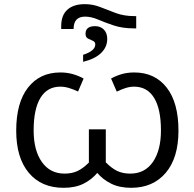

<svg xmlns="http://www.w3.org/2000/svg" viewBox="-20 -895 937 925"><path d="M388.7 -875Q428.2 -875 463.9 -860.6Q499.5 -846.2 538.8 -831.8Q578.1 -817.4 627.4 -817.4H636.2V-758.3H626Q569.8 -758.3 527.6 -772.5Q485.4 -786.6 452.4 -800.8Q419.4 -814.9 390.1 -814.9Q334.5 -814.9 334.5 -755.4H274.9V-769.5Q274.9 -821.8 304.7 -848.4Q334.5 -875 388.7 -875ZM438 -769Q464.4 -769 480.5 -752.4Q496.6 -735.8 496.6 -707.5Q496.6 -668 466.8 -639.4Q437 -610.8 380.4 -597.2V-630.9Q439 -649.9 439 -680.7Q439 -693.8 427.2 -698.5Q415.5 -703.1 403.8 -709.2Q392.1 -715.3 392.1 -732.4Q392.1 -769 438 -769ZM286.1 9.8Q179.2 9.8 118.7 -62.5Q58.1 -134.8 58.1 -265.6Q58.1 -400.4 115 -473.1Q171.9 -545.9 270.5 -545.9Q303.7 -545.9 331.3 -537.8Q358.9 -529.8 382.8 -516.6L356 -454.1Q333 -464.8 312 -471.2Q291 -477.5 270.5 -477.5Q208 -477.5 175 -423.8Q142.1 -370.1 142.1 -266.6Q142.1 -170.9 181.6 -114.7Q221.2 -58.6 291 -58.6Q327.1 -58.6 353.8 -71.3Q380.4 -84 408.2 -111.8V-272H489.7V-112.8Q517.6 -84.5 544.4 -71.5Q571.3 -58.6 607.9 -58.6Q677.7 -58.6 716.6 -114.7Q755.4 -170.9 755.4 -266.6Q755.4 -370.1 722.2 -423.8Q689 -477.5 626 -477.5Q606.4 -477.5 585.9 -471.2Q565.4 -464.8 542.5 -453.6L515.1 -516.6Q538.6 -529.8 565.9 -537.8Q593.3 -545.9 627 -545.9Q726.1 -545.9 783 -473.1Q839.8 -400.4 839.8 -265.6Q839.8 -134.8 778.6 -62.5Q717.3 9.8 611.8 9.8Q555.2 9.8 514.9 -10.5Q474.6 -30.8 448.7 -62Q421.9 -29.8 382.3 -10Q342.8 9.8 286.1 9.8Z"/></svg>

Font: Open Sans
Style: Regular
Weight: 400
Designer: Monotype Design Team
Foundry: Monotype Imaging Inc.
Version: Version 3.000; ttfautohint (v1.8.4)